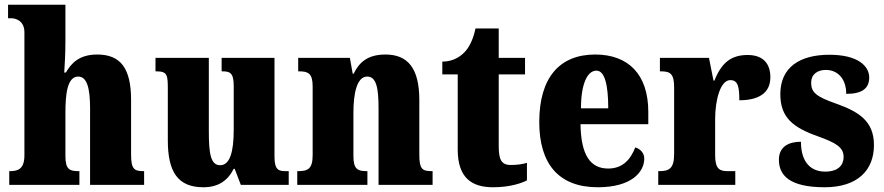

<svg xmlns="http://www.w3.org/2000/svg" viewBox="-20 -780 3728 810"><path d="M19 0H315V-58H311C272 -58 256 -67 256 -122V-305C256 -380 263 -457 310 -457C347 -457 360 -408 360 -323V0H588V-58H585C546 -58 533 -67 533 -128V-358C533 -493 488 -550 390 -550C313 -550 280 -512 258 -474H251C253 -504 256 -555 256 -606V-760H14V-703H28C41 -703 83 -696 83 -644V-125C83 -67 56 -58 22 -58H19Z M838 10C901 10 941 -18 966 -68H970L996 0H1198V-58H1187C1157 -58 1138 -61 1138 -119V-536H915V-479H918C949 -479 966 -474 966 -418V-232C966 -140 950 -83 909 -83C869 -83 861 -131 861 -226V-536H636V-479H640C685 -479 688 -464 688 -407V-188C688 -55 730 10 838 10Z M1234 0H1530V-58H1527C1488 -58 1471 -67 1471 -122V-305C1471 -384 1485 -457 1529 -457C1568 -457 1577 -408 1577 -323V0H1805V-58H1801C1761 -58 1749 -67 1749 -128V-358C1749 -493 1700 -550 1606 -550C1528 -550 1494 -514 1472 -469H1468L1456 -536H1238V-479H1242C1281 -479 1299 -470 1299 -415V-125C1299 -67 1278 -58 1238 -58H1234Z M2060 10C2133 10 2182 -8 2203 -19V-93C2184 -87 2160 -84 2135 -84C2094 -84 2084 -108 2084 -165V-466H2195V-536H2084V-660H1986C1977 -617 1962 -586 1946 -567C1929 -546 1896 -520 1846 -520V-466H1911V-149C1911 -31 1969 10 2060 10Z M2502 10C2644 10 2698 -54 2698 -111C2698 -135 2681 -152 2660 -158C2640 -107 2607 -69 2546 -69C2470 -69 2431 -126 2429 -256H2715V-308C2715 -467 2630 -550 2491 -550C2341 -550 2255 -453 2255 -265C2255 -91 2335 10 2502 10ZM2546 -323H2431C2431 -426 2458 -482 2496 -482C2531 -482 2546 -423 2546 -323Z M2757 0H3082V-58H3050C3017 -58 2997 -66 2997 -125V-277C2997 -358 3019 -442 3061 -442C3094 -442 3099 -412 3099 -357C3177 -357 3230 -385 3230 -454C3230 -508 3203 -548 3134 -548C3065 -548 3024 -516 2994 -440H2990L2971 -536H2764V-479H2768C2807 -479 2824 -470 2824 -411V-130C2824 -67 2801 -58 2761 -58H2757Z M3459 10C3597 10 3667 -61 3667 -168C3667 -270 3602 -309 3507 -343C3424 -372 3402 -390 3402 -431C3402 -466 3428 -485 3464 -485C3512 -485 3550 -450 3550 -384C3617 -384 3647 -407 3647 -453C3647 -501 3600 -549 3479 -549C3354 -549 3272 -496 3272 -383C3272 -284 3325 -242 3433 -204C3505 -178 3539 -159 3539 -118C3539 -85 3518 -56 3461 -56C3402 -56 3359 -94 3359 -182C3308 -182 3266 -162 3266 -106C3266 -41 3310 10 3459 10Z"/></svg>

Font: Noto Serif Devanagari Condensed Black
Style: Regular
Weight: 900
Width: 3
Designer: Universal Thirst, Indian Type Foundry and the Monotype Design Team
Foundry: Monotype Imaging Inc.
Version: Version 2.004